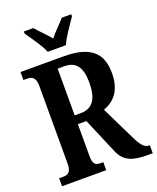

<svg xmlns="http://www.w3.org/2000/svg" viewBox="-167 -1029 923 1128"><g transform="rotate(-20 294.5 -465.5)"><path d="M213 -771H327C345 -816 393 -880 418 -918V-931H359C336 -903 294 -865 270 -833C245 -865 204 -903 181 -931H122V-918C147 -880 196 -816 213 -771ZM22 0H298V-50H282C253 -50 234 -57 234 -111V-311H287L381 -90C412 -15 468 0 560 0H589V-50H584C555 -50 534 -76 507 -133L407 -338C471 -361 525 -412 525 -525C525 -649 461 -714 291 -714H22V-664H47C70 -664 98 -656 98 -602V-111C98 -57 73 -50 47 -50H22ZM273 -366H234V-658H276C347 -658 381 -614 381 -518C381 -419 348 -366 273 -366Z"/></g></svg>

Font: Noto Serif Georgian ExtraCondensed Bold
Style: Regular
Weight: 700
Width: 2
Designer: Monotype Design Team, Akaki Razmadze
Foundry: Google LLC
Version: Version 2.003